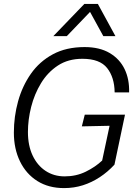

<svg xmlns="http://www.w3.org/2000/svg" viewBox="-20 -951 690 983"><path d="M308 12Q229 12 171.5 -24Q114 -60 82.5 -124.5Q51 -189 51 -272Q51 -354 72.5 -432Q94 -510 138 -573Q182 -636 250.5 -673Q319 -710 413 -710Q490 -710 541.5 -679.5Q593 -649 618 -597Q643 -545 641 -478H567Q566 -555 528.5 -602.5Q491 -650 402 -650Q329 -650 276.5 -615.5Q224 -581 190 -525Q156 -469 139.5 -403.5Q123 -338 123 -275Q123 -206 147 -155Q171 -104 213.5 -76Q256 -48 311 -48Q370 -48 419 -72Q468 -96 503 -129L541 -307L399 -304L414 -364H620L566 -108Q532 -71 491 -44Q450 -17 404.5 -2.5Q359 12 308 12ZM253 -766 412 -931H481L571 -766H509L441 -890L322 -766Z"/></svg>

Font: Azeret Mono Thin ExtraLight
Style: Italic
Weight: 250
Italic angle: -12°
Version: Version 1.002